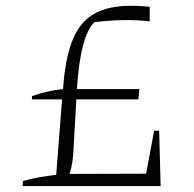

<svg xmlns="http://www.w3.org/2000/svg" viewBox="-20 -629 657 649"><path d="M88 -293V-304Q113 -313 139 -319Q165 -325 193 -328Q199 -414 217.5 -472Q236 -530 270 -561.5Q304 -593 357 -603.5Q410 -614 486 -606V-557Q440 -562 393.5 -561Q347 -560 299 -554Q251 -506 240 -328H451L448 -293ZM57 0V-17Q85 -25 114 -30Q143 -35 170 -38L191 -307H239L228 -118Q227 -86 219.5 -57Q212 -28 199 0ZM183 0V-41L504 -42L505 0ZM466 0 501 -187H518L523 0Z"/></svg>

Font: Piazzolla Thin Thin
Style: Regular
Weight: 250
Version: Version 2.005